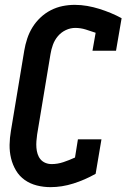

<svg xmlns="http://www.w3.org/2000/svg" viewBox="-20 -763 521 791"><path d="M188 8Q159 8 131.5 1Q104 -6 82 -21.5Q60 -37 46 -60.5Q32 -84 25.5 -111Q19 -138 19.5 -166.5Q20 -195 25 -224L80 -555Q84 -579 92 -603.5Q100 -628 113.5 -650Q127 -672 146.5 -690.5Q166 -709 189.5 -721Q213 -733 238 -738Q263 -743 288 -743Q314 -743 339.5 -738.5Q365 -734 389 -726.5Q413 -719 436 -709.5Q459 -700 481 -688L458 -554H361L374 -628Q354 -635 333 -641.5Q312 -648 290 -648Q270 -648 251 -639Q232 -630 218.5 -614Q205 -598 198 -578.5Q191 -559 188 -540L133 -209Q131 -195 130 -181.5Q129 -168 130 -154.5Q131 -141 135 -128.5Q139 -116 147 -106.5Q155 -97 167 -92Q179 -87 193 -87Q217 -87 241 -95Q265 -103 289 -114L301 -189H398L374 -47Q330 -22 282.5 -7Q235 8 188 8Z"/></svg>

Font: Iosevka QP
Style: Bold Italic
Weight: 700
Italic angle: -9°
Designer: Belleve Invis
Foundry: Belleve Invis
Version: Version 20.0.0; ttfautohint (v1.8.4)